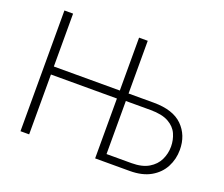

<svg xmlns="http://www.w3.org/2000/svg" viewBox="-117 -886 1236 1061"><g transform="rotate(20 501.0 -355.0)"><path d="M93 0V-710H144V-399H532V-710H583V-400H731Q845 -400 900.5 -345Q956 -290 956 -204Q956 -149 931.5 -102.5Q907 -56 858 -28Q809 0 735 0H532V-352H144V0ZM583 -44H730Q792 -44 830.5 -67Q869 -90 886.5 -126.5Q904 -163 904 -204Q904 -243 888.5 -278Q873 -313 834.5 -334.5Q796 -356 728 -356H583Z"/></g></svg>

Font: Raleway Light
Style: Regular
Weight: 300
Designer: Matt McInerney, Pablo Impallari, Rodrigo Fuenzalida
Foundry: Matt McInerney, Pablo Impallari, Rodrigo Fuenzalida
Version: Version 4.026